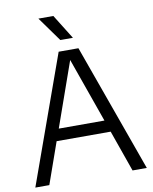

<svg xmlns="http://www.w3.org/2000/svg" viewBox="-100 -1021 874 1095"><g transform="rotate(-10 337.0 -473.0)"><path d="M14.5 0 280 -740H394.5L660 0H577.5L493 -239.5H180L95.5 0ZM204.5 -308H469L336.5 -682ZM301 -804 199 -946H285.5L374 -804Z"/></g></svg>

Font: Encode Sans
Style: Regular
Weight: 400
Designer: Multiple Designers
Foundry: Impallari Type
Version: Version 3.002; ttfautohint (v1.8.3) -l 8 -r 50 -G 200 -x 14 